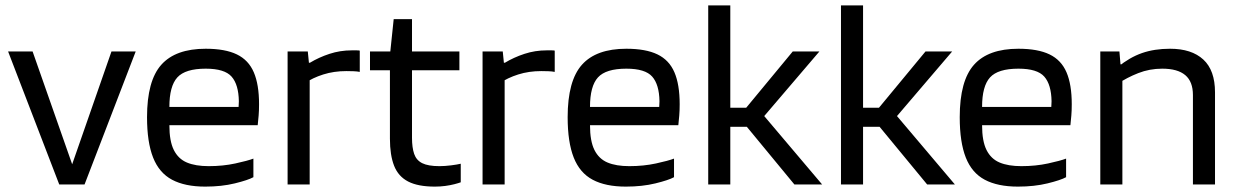

<svg xmlns="http://www.w3.org/2000/svg" viewBox="-20 -685 4594 713"><path d="M484 -494 294 0H200L10 -494H101L248 -75L394 -494Z M744 -430Q668 -430 638.5 -397.5Q609 -365 609 -288H866Q866 -292 866.5 -297.5Q867 -303 867 -309Q866 -371 840 -400.5Q814 -430 744 -430ZM921 -27Q901 -16 852 -4Q803 8 742 8Q667 8 619 -17.5Q571 -43 548.5 -100Q526 -157 526 -250Q526 -385 579 -444.5Q632 -504 744 -504Q816 -504 859.5 -483Q903 -462 922.5 -416.5Q942 -371 942 -298Q942 -274 940.5 -256.5Q939 -239 937 -220H609Q609 -161 625.5 -128Q642 -95 674 -81.5Q706 -68 755 -68Q808 -68 854 -78Q900 -88 921 -96Z M1048 0V-494H1123L1130 -424V0ZM1112 -376V-452H1131Q1164 -472 1203.5 -485Q1243 -498 1286 -498Q1297 -498 1304.5 -498Q1312 -498 1316 -497V-418Q1306 -420 1292.5 -420.5Q1279 -421 1266 -421Q1220 -421 1180.5 -408.5Q1141 -396 1112 -376Z M1691 -8Q1683 -5 1667.5 -1Q1652 3 1633.5 5.5Q1615 8 1595 8Q1532 8 1495.5 -11Q1459 -30 1443.5 -69.5Q1428 -109 1428 -170V-480L1442 -614H1510V-173Q1510 -137 1518 -113.5Q1526 -90 1548 -79Q1570 -68 1612 -68Q1632 -68 1655.5 -71Q1679 -74 1691 -77ZM1354 -424V-494H1686V-424Z M1772 0V-494H1847L1854 -424V0ZM1836 -376V-452H1855Q1888 -472 1927.5 -485Q1967 -498 2010 -498Q2021 -498 2028.5 -498Q2036 -498 2040 -497V-418Q2030 -420 2016.5 -420.5Q2003 -421 1990 -421Q1944 -421 1904.5 -408.5Q1865 -396 1836 -376Z M2306 -430Q2230 -430 2200.5 -397.5Q2171 -365 2171 -288H2428Q2428 -292 2428.5 -297.5Q2429 -303 2429 -309Q2428 -371 2402 -400.5Q2376 -430 2306 -430ZM2483 -27Q2463 -16 2414 -4Q2365 8 2304 8Q2229 8 2181 -17.5Q2133 -43 2110.5 -100Q2088 -157 2088 -250Q2088 -385 2141 -444.5Q2194 -504 2306 -504Q2378 -504 2421.5 -483Q2465 -462 2484.5 -416.5Q2504 -371 2504 -298Q2504 -274 2502.5 -256.5Q2501 -239 2499 -220H2171Q2171 -161 2187.5 -128Q2204 -95 2236 -81.5Q2268 -68 2317 -68Q2370 -68 2416 -78Q2462 -88 2483 -96Z M2930 0 2723 -251 2818 -254 3033 0ZM2924 -494H3023L2818 -254L2723 -251ZM2665 -214V-285H2800V-214ZM2692 0H2610V-665H2692Z M3423 0 3216 -251 3311 -254 3526 0ZM3417 -494H3516L3311 -254L3216 -251ZM3158 -214V-285H3293V-214ZM3185 0H3103V-665H3185Z M3762 -430Q3686 -430 3656.5 -397.5Q3627 -365 3627 -288H3884Q3884 -292 3884.5 -297.5Q3885 -303 3885 -309Q3884 -371 3858 -400.5Q3832 -430 3762 -430ZM3939 -27Q3919 -16 3870 -4Q3821 8 3760 8Q3685 8 3637 -17.5Q3589 -43 3566.5 -100Q3544 -157 3544 -250Q3544 -385 3597 -444.5Q3650 -504 3762 -504Q3834 -504 3877.5 -483Q3921 -462 3940.5 -416.5Q3960 -371 3960 -298Q3960 -274 3958.5 -256.5Q3957 -239 3955 -220H3627Q3627 -161 3643.5 -128Q3660 -95 3692 -81.5Q3724 -68 3773 -68Q3826 -68 3872 -78Q3918 -88 3939 -96Z M4066 0V-494H4137L4141 -446H4148V0ZM4131 -374V-436Q4175 -472 4221 -488Q4267 -504 4325 -504Q4405 -504 4448.5 -464Q4492 -424 4492 -342V0H4410V-332Q4410 -382 4381.5 -406Q4353 -430 4296 -430Q4249 -430 4207 -413.5Q4165 -397 4131 -374Z"/></svg>

Font: Blinker
Style: Regular
Weight: 400
Designer: Juergen Huber
Foundry: supertype
Version: 1.017